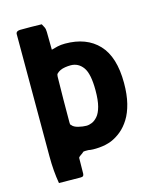

<svg xmlns="http://www.w3.org/2000/svg" viewBox="-107 -666 694 848"><g transform="rotate(-15 240.0 -241.5)"><path d="M449 -246Q449 -193 439 -153Q429 -113 411.5 -85Q394 -57 372 -39Q350 -21 326 -11Q301 -1 269.5 1.5Q238 4 220 0Q210 0 205 0Q200 0 197 1Q191 7 183 12Q175 17 172 22Q172 41 171.5 59.5Q171 78 171 96Q170 103 167 105.5Q164 108 155 108Q130 108 106 107.5Q82 107 57 107Q52 78 49.5 47.5Q47 17 47 -18Q47 -158 47 -298.5Q47 -439 47 -578Q48 -585 53.5 -588Q59 -591 67 -591Q92 -591 116.5 -591Q141 -591 165 -590Q169 -583 173.5 -574Q178 -565 178 -551Q178 -531 178.5 -510.5Q179 -490 179 -470Q192 -474 207.5 -477.5Q223 -481 242 -481Q340 -481 394.5 -423Q449 -365 449 -246ZM319 -247Q319 -323 297.5 -352.5Q276 -382 241 -382Q229 -382 216 -380Q203 -378 193.5 -373.5Q184 -369 177 -362Q173 -358 173 -348Q172 -296 171.5 -244Q171 -192 171 -140Q171 -134 171.5 -131.5Q172 -129 175 -127Q183 -116 203.5 -111Q224 -106 240 -106Q252 -106 265.5 -111.5Q279 -117 291.5 -131.5Q304 -146 311.5 -174Q319 -202 319 -247Z"/></g></svg>

Font: Glory Thin
Style: Bold
Weight: 700
Version: Version 1.011